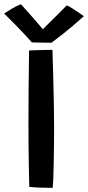

<svg xmlns="http://www.w3.org/2000/svg" viewBox="-58 -902 425 928"><path d="M196.5 6Q175.5 6 141 5Q106.5 4 83.5 1Q82.5 -34 81.5 -87.2Q80.5 -140.5 80 -198.8Q79.5 -257 79.5 -307.5Q79.5 -381 80.2 -470.2Q81 -559.5 82.5 -658Q91 -658.5 112.2 -659.2Q133.5 -660 156.8 -660.5Q180 -661 195.5 -661Q197.5 -602 199.2 -535.5Q201 -469 202.2 -403.8Q203.5 -338.5 203.5 -283Q203.5 -250 203 -207.2Q202.5 -164.5 201.8 -121.2Q201 -78 199.8 -43.8Q198.5 -9.5 196.5 6ZM264.5 -876Q277.5 -870.5 295.2 -859.2Q313 -848 327.8 -837.5Q342.5 -827 347 -823.5Q285.5 -768.5 246.5 -738Q207.5 -707.5 191 -695.5Q181.5 -695.5 163.8 -695.8Q146 -696 127.2 -696.2Q108.5 -696.5 96 -697Q65.5 -731.5 32 -766.2Q-1.5 -801 -38 -836.5Q-24.5 -845.5 -0.8 -860Q23 -874.5 43 -881.5Q63 -860 84.5 -835.5Q106 -811 123.8 -790.5Q141.5 -770 149 -760.5Q160 -772 180.5 -792Q201 -812 223.5 -834.5Q246 -857 264.5 -876Z"/></svg>

Font: Grandstander Medium
Style: Regular
Weight: 500
Designer: Tyler Finck
Foundry: Etcetera Type Co
Version: Version 1.200; ttfautohint (v1.8.3)